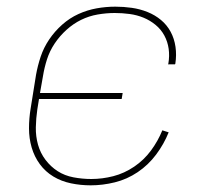

<svg xmlns="http://www.w3.org/2000/svg" viewBox="-20 -548 640 576"><path d="M252 8Q222 8 193 2Q164 -4 140 -18.5Q116 -33 99.5 -55.5Q83 -78 75 -105.5Q67 -133 67 -163Q67 -193 72 -223L88 -323Q93 -351 102 -378Q111 -405 127.5 -429.5Q144 -454 166.5 -474Q189 -494 215.5 -506Q242 -518 270 -523Q298 -528 326 -528Q351 -528 375.5 -524.5Q400 -521 422.5 -512Q445 -503 463 -488Q481 -473 492 -452.5Q503 -432 506.5 -407.5Q510 -383 506 -357L505 -355H484L485 -357Q489 -380 486 -401.5Q483 -423 473 -441.5Q463 -460 446.5 -473.5Q430 -487 410.5 -495Q391 -503 369 -506Q347 -509 324 -509Q299 -509 273 -504.5Q247 -500 223.5 -488.5Q200 -477 179.5 -458.5Q159 -440 144 -417.5Q129 -395 121 -370Q113 -345 109 -320L100 -269H348L345 -251H97L92 -220Q88 -193 87.5 -166Q87 -139 94 -114Q101 -89 116.5 -68.5Q132 -48 153 -34.5Q174 -21 200.5 -16Q227 -11 254 -11Q287 -11 320 -19.5Q353 -28 382.5 -48Q412 -68 433 -96.5Q454 -125 467 -157L486 -151Q472 -116 448.5 -84.5Q425 -53 393 -31.5Q361 -10 324.5 -1Q288 8 252 8Z"/></svg>

Font: Iosevka Thin Extended
Style: Italic
Weight: 100
Width: 7
Italic angle: -9°
Monospace: yes
Designer: Belleve Invis
Foundry: Belleve Invis
Version: Version 32.5.0; ttfautohint (v1.8.4)